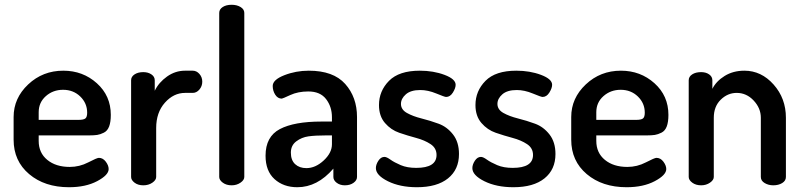

<svg xmlns="http://www.w3.org/2000/svg" viewBox="-20 -776 3362 804"><path d="M37 -191V-286Q37 -365 98 -422.5Q159 -480 245 -480Q327 -480 385.5 -427.5Q444 -375 444 -295Q444 -265 437 -246.5Q430 -228 415 -220.5Q400 -213 387 -211Q374 -209 353 -209H142V-186Q142 -136 178 -106.5Q214 -77 272 -77Q313 -77 349.5 -96Q386 -115 394 -115Q411 -115 423 -99Q435 -83 435 -68Q435 -43 387 -17.5Q339 8 269 8Q167 8 102 -47Q37 -102 37 -191ZM142 -274H308Q330 -274 337.5 -280Q345 -286 345 -304Q345 -344 316 -372Q287 -400 244 -400Q202 -400 172 -373.5Q142 -347 142 -306Z M529 -35V-440Q529 -455 543.5 -464.5Q558 -474 580 -474Q600 -474 614 -464.5Q628 -455 628 -440V-396Q645 -431 679.5 -455.5Q714 -480 755 -480H787Q803 -480 815 -466.5Q827 -453 827 -434Q827 -415 815 -401Q803 -387 787 -387H755Q707 -387 670.5 -346Q634 -305 634 -240V-35Q634 -22 618 -11Q602 0 580 0Q558 0 543.5 -11Q529 -22 529 -35Z M898 -35V-722Q898 -737 912.5 -746.5Q927 -756 950 -756Q972 -756 987.5 -746.5Q1003 -737 1003 -722V-35Q1003 -22 987 -11Q971 0 950 0Q928 0 913 -11Q898 -22 898 -35Z M1092 -124Q1092 -204 1152 -235.5Q1212 -267 1326 -267H1370V-285Q1370 -329 1345.5 -361Q1321 -393 1271 -393Q1228 -393 1195.5 -378Q1163 -363 1160 -363Q1143 -363 1132.5 -379.5Q1122 -396 1122 -416Q1122 -442 1170.5 -461Q1219 -480 1273 -480Q1376 -480 1425.5 -424.5Q1475 -369 1475 -286V-35Q1475 -21 1460.5 -10.5Q1446 0 1424 0Q1404 0 1390 -10.5Q1376 -21 1376 -35V-70Q1309 8 1225 8Q1167 8 1129.5 -26Q1092 -60 1092 -124ZM1198 -137Q1198 -105 1216 -88.5Q1234 -72 1263 -72Q1301 -72 1335.5 -104Q1370 -136 1370 -172V-209H1345Q1300 -209 1271.5 -205Q1243 -201 1220.5 -184Q1198 -167 1198 -137Z M1554 -72Q1554 -87 1564.5 -103Q1575 -119 1590 -119Q1599 -119 1615 -107.5Q1631 -96 1658 -84.5Q1685 -73 1723 -73Q1808 -73 1808 -127Q1808 -156 1783 -172.5Q1758 -189 1722.5 -198.5Q1687 -208 1652 -220Q1617 -232 1592 -261Q1567 -290 1567 -336Q1567 -395 1609 -437.5Q1651 -480 1738 -480Q1795 -480 1841.5 -462.5Q1888 -445 1888 -421Q1888 -407 1876.5 -388.5Q1865 -370 1848 -370Q1842 -370 1807 -384.5Q1772 -399 1740 -399Q1700 -399 1679.5 -381Q1659 -363 1659 -341Q1659 -317 1684 -303Q1709 -289 1745 -280Q1781 -271 1816.5 -258Q1852 -245 1877 -213Q1902 -181 1902 -131Q1902 -66 1856 -29Q1810 8 1726 8Q1655 8 1604.5 -17Q1554 -42 1554 -72Z M1958 -72Q1958 -87 1968.5 -103Q1979 -119 1994 -119Q2003 -119 2019 -107.5Q2035 -96 2062 -84.5Q2089 -73 2127 -73Q2212 -73 2212 -127Q2212 -156 2187 -172.5Q2162 -189 2126.5 -198.5Q2091 -208 2056 -220Q2021 -232 1996 -261Q1971 -290 1971 -336Q1971 -395 2013 -437.5Q2055 -480 2142 -480Q2199 -480 2245.5 -462.5Q2292 -445 2292 -421Q2292 -407 2280.5 -388.5Q2269 -370 2252 -370Q2246 -370 2211 -384.5Q2176 -399 2144 -399Q2104 -399 2083.5 -381Q2063 -363 2063 -341Q2063 -317 2088 -303Q2113 -289 2149 -280Q2185 -271 2220.5 -258Q2256 -245 2281 -213Q2306 -181 2306 -131Q2306 -66 2260 -29Q2214 8 2130 8Q2059 8 2008.5 -17Q1958 -42 1958 -72Z M2372 -191V-286Q2372 -365 2433 -422.5Q2494 -480 2580 -480Q2662 -480 2720.5 -427.5Q2779 -375 2779 -295Q2779 -265 2772 -246.5Q2765 -228 2750 -220.5Q2735 -213 2722 -211Q2709 -209 2688 -209H2477V-186Q2477 -136 2513 -106.5Q2549 -77 2607 -77Q2648 -77 2684.5 -96Q2721 -115 2729 -115Q2746 -115 2758 -99Q2770 -83 2770 -68Q2770 -43 2722 -17.5Q2674 8 2604 8Q2502 8 2437 -47Q2372 -102 2372 -191ZM2477 -274H2643Q2665 -274 2672.5 -280Q2680 -286 2680 -304Q2680 -344 2651 -372Q2622 -400 2579 -400Q2537 -400 2507 -373.5Q2477 -347 2477 -306Z M2864 -35V-440Q2864 -455 2878.5 -464.5Q2893 -474 2916 -474Q2936 -474 2949.5 -464.5Q2963 -455 2963 -440V-404Q2979 -436 3014.5 -458Q3050 -480 3097 -480Q3168 -480 3219.5 -422Q3271 -364 3271 -283V-35Q3271 -19 3255.5 -9.5Q3240 0 3218 0Q3198 0 3182 -9.5Q3166 -19 3166 -35V-283Q3166 -323 3136 -355Q3106 -387 3065 -387Q3027 -387 2998 -358.5Q2969 -330 2969 -283V-35Q2969 -22 2953 -11Q2937 0 2916 0Q2894 0 2879 -11Q2864 -22 2864 -35Z"/></svg>

Font: TerminalDosisSemiBold
Style: Bold
Weight: 600
Designer: EdgarTolentino, PabloImpallari, IginoMarini
Foundry: EdgarTolentino, PabloImpallari, IginoMarini
Version: Version 1.006